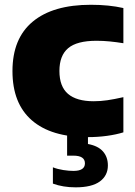

<svg xmlns="http://www.w3.org/2000/svg" viewBox="-20 -578 578 824"><path d="M356.5 10.5Q199.5 10.5 116.5 -61.8Q33.5 -134 33.5 -273Q33.5 -413 120.5 -485.2Q207.5 -557.5 370 -557.5Q447.5 -557.5 509.5 -543.5V-392.5Q478.5 -397.5 451 -400.2Q423.5 -403 394 -403Q310 -403 272.5 -371.2Q235 -339.5 235 -273.5Q235 -206.5 272 -175Q309 -143.5 382 -143.5Q411.5 -143.5 440.5 -147.8Q469.5 -152 509.5 -161V-10Q479 -0.5 439.5 5Q400 10.5 356.5 10.5ZM304.5 226Q250.5 226 207 210V140Q227 148 251.8 151.8Q276.5 155.5 295 155.5Q344.5 155.5 344.5 123Q344.5 90 295 90H268V-10H357.5V40Q401 48 422 72Q443 96 443 132Q443 175.5 408.5 200.8Q374 226 304.5 226Z"/></svg>

Font: Encode Sans SmExp XBd
Style: Regular
Weight: 800
Width: 6
Designer: Multiple Designers
Foundry: Impallari Type
Version: Version 3.002; ttfautohint (v1.8.3) -l 8 -r 50 -G 200 -x 14 